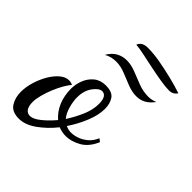

<svg xmlns="http://www.w3.org/2000/svg" viewBox="-191 -720 866 866"><g transform="rotate(45 242.5 -287.0)"><path d="M68 32Q24 32 6.5 4.5Q-11 -23 -11 -60Q-11 -91 -1 -124.5Q9 -158 26 -187Q43 -216 64 -233.5Q85 -251 106 -251Q112 -251 118.5 -249.5Q125 -248 130 -245Q120 -234 107.5 -212.5Q95 -191 84 -164.5Q73 -138 66 -111.5Q59 -85 59 -66Q59 -39 68.5 -25.5Q78 -12 95 -12Q115 -12 143 -34.5Q171 -57 198 -89Q169 -114 154 -150.5Q139 -187 139 -230Q139 -259 150 -287Q161 -315 183.5 -333.5Q206 -352 240 -352Q282 -352 297 -329.5Q312 -307 312 -274Q312 -235 293 -188Q274 -141 245 -98Q261 -90 280 -90Q296 -90 316 -96.5Q336 -103 356 -119Q376 -135 388 -163L402 -152Q381 -103 344.5 -82.5Q308 -62 274 -62Q261 -62 249 -64.5Q237 -67 226 -71Q192 -28 150 2Q108 32 68 32ZM219 -117Q243 -154 260 -194Q277 -234 277 -270Q277 -297 269 -309.5Q261 -322 247 -322Q228 -322 207 -293.5Q186 -265 186 -222Q186 -196 194.5 -166Q203 -136 219 -117ZM371 -414Q344 -414 314.5 -425.5Q285 -437 255.5 -449Q226 -461 197 -461Q182 -461 167.5 -457.5Q153 -454 139 -446Q156 -475 178.5 -487Q201 -499 227 -499Q255 -499 285 -487Q315 -475 346.5 -463Q378 -451 411 -451Q432 -451 454 -460Q436 -436 416 -425Q396 -414 371 -414ZM457 -537Q435 -537 401.5 -542.5Q368 -548 331.5 -555.5Q295 -563 262.5 -570Q230 -577 207 -579Q217 -606 254 -606Q291 -606 333 -598.5Q375 -591 418 -580.5Q461 -570 496 -558Q483 -537 457 -537Z"/></g></svg>

Font: Dancing Script Medium
Style: Regular
Weight: 500
Designer: Pablo Impallari
Foundry: Pablo Impallari
Version: Version 2.000